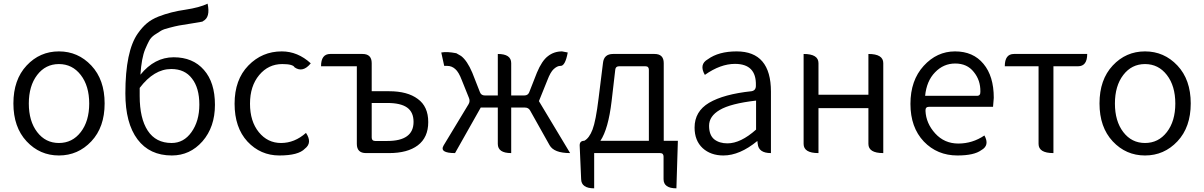

<svg xmlns="http://www.w3.org/2000/svg" viewBox="-20 -834 6559 1046"><path d="M477.5 -64Q405 13 301 13Q197 13 125 -64Q53 -141 53 -270.5Q53 -400 125 -477Q197 -554 301 -554Q405 -554 477.5 -477Q550 -400 550 -270.5Q550 -141 477.5 -64ZM182.5 -114.5Q228 -55 301 -55Q374 -55 420 -114.5Q466 -174 466 -270Q466 -366 420 -425.5Q374 -485 301 -485Q228 -485 182.5 -425.5Q137 -366 137 -270Q137 -174 182.5 -114.5Z M741 -311Q741 -189 785 -122Q829 -55 915 -55Q981 -55 1023 -114Q1066 -174 1066 -264Q1066 -355 1026 -406Q987 -458 913 -458Q819 -458 741 -355ZM916 13Q795 13 729 -75Q663 -163 663 -325Q663 -556 731 -652Q755 -686 780 -707Q806 -729 844 -744Q911 -770 989 -781Q1068 -793 1111 -814Q1127 -739 1086 -719Q1094 -717 1035 -708Q977 -699 955 -695Q934 -691 904 -683Q874 -676 858 -667Q843 -658 822 -644Q802 -630 792 -611Q782 -592 771 -566Q751 -518 745 -427Q822 -522 926 -522Q1031 -522 1091 -453Q1151 -385 1151 -263Q1151 -142 1083 -64Q1015 13 916 13Z M1647 -110Q1683 -56 1641 -24Q1606 13 1502 13Q1399 13 1328 -63Q1258 -139 1258 -269Q1258 -400 1333 -477Q1408 -554 1515 -554Q1602 -554 1673 -489Q1630 -436 1585 -467Q1576 -485 1518 -485Q1442 -485 1392 -425Q1342 -365 1342 -269Q1342 -173 1390 -114Q1438 -55 1511 -55Q1585 -55 1647 -110Z M1974 0Q1924 0 1924 -50V-473H1729Q1729 -540 1779 -540H1955Q2005 -540 2005 -490V-337H2100Q2200 -337 2256 -295Q2313 -254 2313 -169Q2313 -85 2256 -42Q2200 0 2100 0ZM2005 -85Q2005 -66 2024 -66H2090Q2233 -66 2233 -170Q2233 -223 2198 -248Q2163 -273 2090 -273H2005Z M2459 0Q2372 0 2397 -42L2533 -267Q2542 -283 2535 -300L2496 -397Q2479 -442 2460 -458Q2441 -475 2417 -475H2400L2384 -548Q2415 -554 2466 -544L2492 -529Q2525 -504 2553 -438L2595 -331Q2602 -314 2621 -314H2692V-540Q2765 -540 2765 -490V-314H2837Q2856 -314 2863 -331L2905 -438Q2932 -503 2965 -528Q2998 -554 3042 -554L3073 -548Q3059 -472 3032 -475Q3016 -475 2997 -458Q2979 -442 2962 -397L2916 -283L3086 0Q2998 0 2974 -43L2868 -232Q2859 -248 2840 -248H2765V0Q2692 0 2692 -50V-248H2599L2459 0Z M3312 -283Q3294 -131 3251 -67H3515V-454Q3515 -473 3496 -473H3353Q3334 -473 3332 -455ZM3217 0V192Q3147 192 3146 142L3138 -42Q3138 -67 3163 -67Q3190 -81 3208 -128Q3226 -175 3241 -298L3265 -491Q3270 -540 3320 -540H3546Q3596 -540 3596 -490V-67H3673L3665 192Q3595 192 3595 142V19Q3595 0 3576 0Z M3921 13Q3852 13 3808 -27Q3764 -68 3764 -139Q3764 -227 3843 -274Q3923 -321 4074 -337Q4099 -341 4098 -369Q4101 -486 3984 -486Q3905 -486 3820 -426Q3787 -483 3836 -511Q3895 -554 3993 -554Q4180 -554 4180 -335V0Q4113 0 4108 -50L4106 -66Q4010 13 3921 13ZM3943 -53Q4015 -53 4099 -128V-286Q3960 -270 3901 -235Q3843 -201 3843 -149Q3843 -98 3871 -75Q3899 -53 3943 -53Z M4439 0Q4358 0 4358 -50V-540Q4439 -540 4439 -490V-318H4711V-540Q4792 -540 4792 -490V0Q4711 0 4711 -50V-245H4439V0Z M5196 13Q5086 13 5013 -63Q4940 -140 4940 -268Q4940 -396 5012 -475Q5084 -554 5183 -554Q5282 -554 5338 -486Q5394 -419 5394 -301L5390 -252H5040Q5021 -252 5022 -230Q5025 -162 5075 -107Q5125 -52 5201 -52Q5278 -52 5343 -96Q5373 -42 5326 -16Q5287 13 5196 13ZM5020 -312H5303Q5322 -312 5321 -335Q5322 -397 5285 -442Q5249 -488 5184 -488Q5120 -488 5074 -440Q5028 -393 5020 -312Z M5719 0Q5638 0 5638 -50V-473H5454Q5454 -540 5504 -540H5903Q5903 -473 5853 -473H5719V0Z M6394.5 -64Q6322 13 6218 13Q6114 13 6042 -64Q5970 -141 5970 -270.5Q5970 -400 6042 -477Q6114 -554 6218 -554Q6322 -554 6394.5 -477Q6467 -400 6467 -270.5Q6467 -141 6394.5 -64ZM6099.5 -114.5Q6145 -55 6218 -55Q6291 -55 6337 -114.5Q6383 -174 6383 -270Q6383 -366 6337 -425.5Q6291 -485 6218 -485Q6145 -485 6099.5 -425.5Q6054 -366 6054 -270Q6054 -174 6099.5 -114.5Z"/></svg>

Font: Swei Half Moon CJK TC
Style: DemiLight
Weight: 350
Version: Version 2.125